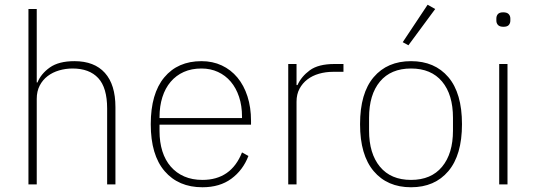

<svg xmlns="http://www.w3.org/2000/svg" viewBox="-20 -778 2261 810"><path d="M100 -740H135V-430H138Q153 -467 190.5 -493.5Q228 -520 294 -520Q378 -520 422.5 -470.5Q467 -421 467 -326V0H432V-320Q432 -408 394.5 -448.5Q357 -489 286 -489Q257 -489 229.5 -481Q202 -473 181 -457Q160 -441 147.5 -417Q135 -393 135 -361V0H100Z M834 12Q733 12 674.5 -56Q616 -124 616 -254Q616 -383 673 -451.5Q730 -520 830 -520Q877 -520 915.5 -502Q954 -484 981.5 -451Q1009 -418 1024 -371.5Q1039 -325 1039 -268V-252H653V-225Q653 -178 665 -140Q677 -102 700.5 -75Q724 -48 757.5 -33.5Q791 -19 834 -19Q955 -19 1001 -135L1028 -120Q1005 -60 956 -24Q907 12 834 12ZM830 -489Q788 -489 755.5 -474.5Q723 -460 700 -433Q677 -406 665 -368Q653 -330 653 -284V-280H1001V-286Q1001 -332 988.5 -369.5Q976 -407 953.5 -433.5Q931 -460 899.5 -474.5Q868 -489 830 -489Z M1196 0V-508H1231V-419H1235Q1251 -455 1287 -481.5Q1323 -508 1391 -508H1429V-475H1385Q1354 -475 1326 -467Q1298 -459 1277 -443Q1256 -427 1243.5 -403.5Q1231 -380 1231 -349V0Z M1714 12Q1614 12 1556.5 -56Q1499 -124 1499 -254Q1499 -385 1556.5 -452.5Q1614 -520 1714 -520Q1814 -520 1871.5 -452.5Q1929 -385 1929 -254Q1929 -124 1871.5 -56Q1814 12 1714 12ZM1714 -19Q1799 -19 1845 -74.5Q1891 -130 1891 -227V-281Q1891 -379 1845 -434Q1799 -489 1714 -489Q1629 -489 1583 -434Q1537 -379 1537 -281V-227Q1537 -130 1583 -74.5Q1629 -19 1714 -19ZM1703 -587 1679 -600 1784 -758 1816 -740Z M2104 -665Q2088 -665 2081 -672.5Q2074 -680 2074 -691V-700Q2074 -711 2080.5 -718.5Q2087 -726 2103 -726Q2119 -726 2126 -718.5Q2133 -711 2133 -700V-691Q2133 -680 2126.5 -672.5Q2120 -665 2104 -665ZM2086 -508H2121V0H2086Z"/></svg>

Font: IBM Plex Sans Arabic ExtraLight
Style: Regular
Weight: 200
Designer: Mike Abbink, Paul van der Laan, Pieter van Rosmalen, Wael Morcos, Khajak Apelian
Foundry: Bold Monday
Version: Version 1.1